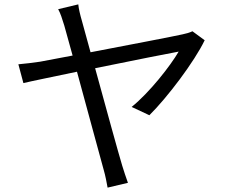

<svg xmlns="http://www.w3.org/2000/svg" viewBox="-20 -814 1040 878"><path d="M860 -671C848 -665 830 -660 815 -657C776 -648 566 -608 394 -575L355 -717C346 -748 340 -773 338 -794L246 -772C257 -752 264 -729 274 -697C280 -676 294 -625 312 -560L164 -532C128 -527 99 -523 64 -520L87 -434C119 -442 218 -462 332 -486C380 -312 439 -90 454 -38C462 -11 468 22 472 44L565 22C557 -1 545 -35 539 -56C522 -112 464 -323 415 -502C587 -537 767 -573 797 -578C760 -514 664 -391 582 -325L663 -287C745 -368 869 -532 916 -630Z"/></svg>

Font: Noto Sans KR Regular
Style: Regular
Weight: 400
Designer: Ryoko NISHIZUKA  (kana & ideographs); Paul D. Hunt (Latin, Greek & Cyrillic); Wenlong ZHANG  (bopomofo); Sandoll Communi
Foundry: Adobe Systems Incorporated
Version: Version 1.004;PS 1.004;hotconv 1.0.82;makeotf.lib2.5.63406